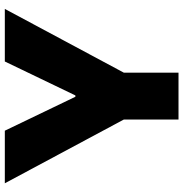

<svg xmlns="http://www.w3.org/2000/svg" viewBox="-2 -766 767 804"><g transform="rotate(-90 382.0 -363.5)"><path d="M17 -727.3H237.2L379.3 -431.8H384.9L527 -727.3H747.2L480.1 -228.7V0H284.1V-228.7Z"/></g></svg>

Font: Inter UI Black
Style: Regular
Weight: 900
Designer: Rasmus Andersson
Foundry: rsms
Version: 3.2;8d6f07862